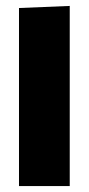

<svg xmlns="http://www.w3.org/2000/svg" viewBox="-20 -627 299 647"><path d="M44 -600 215 -607V0H44Z"/></svg>

Font: Lalezar
Style: Regular
Weight: 400
Designer: Borna Izadpanah
Foundry: Borna Izadpanah
Version: Version 1.003